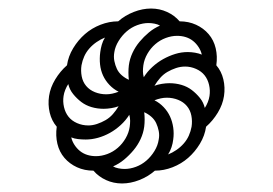

<svg xmlns="http://www.w3.org/2000/svg" viewBox="-20 -565 640 450"><path d="M229 -344Q236 -344 243 -345.5Q250 -347 258 -350Q246 -356 236.5 -366Q227 -376 221.5 -388Q216 -400 214.5 -414Q213 -428 215 -443Q216 -451 218.5 -460Q221 -469 226 -477Q216 -473 206.5 -466.5Q197 -460 189.5 -451.5Q182 -443 177.5 -433Q173 -423 171 -412Q169 -399 171.5 -386Q174 -373 182 -363.5Q190 -354 202.5 -349Q215 -344 229 -344ZM374 -203Q384 -207 393.5 -213.5Q403 -220 410.5 -228.5Q418 -237 422.5 -247Q427 -257 429 -268Q431 -281 428.5 -294Q426 -307 418 -316.5Q410 -326 397.5 -331Q385 -336 371 -336Q364 -336 357 -334.5Q350 -333 342 -330Q354 -324 363.5 -314Q373 -304 378.5 -292Q384 -280 386 -266Q388 -252 386 -238Q385 -229 382 -220Q379 -211 374 -203ZM317 -384Q325 -397 337 -408Q349 -419 362.5 -426.5Q376 -434 390.5 -438.5Q405 -443 420 -443Q428 -443 437 -441.5Q446 -440 453 -437Q451 -446 445.5 -454.5Q440 -463 432.5 -469Q425 -475 415.5 -478Q406 -481 395 -481Q382 -481 368.5 -476Q355 -471 344 -461.5Q333 -452 325.5 -439Q318 -426 316 -412Q315 -405 315 -398Q315 -391 317 -384ZM282 -378Q281 -386 281 -395Q281 -404 282 -412Q284 -427 290.5 -441Q297 -455 307 -467Q317 -479 329 -489Q341 -499 355 -505Q350 -508 342.5 -509.5Q335 -511 328 -511Q315 -511 301.5 -506Q288 -501 277 -491.5Q266 -482 258 -469Q250 -456 248 -443Q246 -432 248 -422Q250 -412 254 -403.5Q258 -395 265.5 -388.5Q273 -382 282 -378ZM187 -271Q197 -271 207.5 -274.5Q218 -278 227.5 -283.5Q237 -289 244.5 -297.5Q252 -306 258 -316Q250 -313 240.5 -311.5Q231 -310 223 -310Q208 -310 194.5 -314Q181 -318 170.5 -326Q160 -334 151.5 -344.5Q143 -355 140 -368Q136 -362 133 -354.5Q130 -347 129 -340Q127 -327 130 -314Q133 -301 140.5 -291.5Q148 -282 160.5 -276.5Q173 -271 187 -271ZM205 -199Q218 -199 231.5 -204Q245 -209 256 -218.5Q267 -228 274.5 -241Q282 -254 284 -268Q285 -275 285 -282Q285 -289 283 -296Q275 -283 263 -272Q251 -261 237.5 -253.5Q224 -246 209.5 -242Q195 -238 181 -238Q172 -238 163 -239Q154 -240 147 -243Q149 -234 154.5 -225.5Q160 -217 167.5 -211Q175 -205 184.5 -202Q194 -199 205 -199ZM266 -135Q246 -135 228.5 -143Q211 -151 199 -165Q178 -165 160.5 -173Q143 -181 131 -195Q119 -209 114.5 -228Q110 -247 113 -268Q101 -282 96.5 -301Q92 -320 95 -340Q98 -360 109.5 -379Q121 -398 137 -412Q140 -433 151.5 -452Q163 -471 179 -485Q195 -499 215.5 -507Q236 -515 257 -515Q273 -529 293.5 -537Q314 -545 334 -545Q354 -545 371.5 -537Q389 -529 401 -515Q422 -515 439.5 -507Q457 -499 469 -485Q481 -471 485.5 -452Q490 -433 487 -412Q499 -398 503.5 -379Q508 -360 505 -340Q502 -320 490.5 -301Q479 -282 463 -268Q460 -247 448.5 -228Q437 -209 421 -195Q405 -181 384.5 -173Q364 -165 343 -165Q327 -151 306.5 -143Q286 -135 266 -135ZM272 -169Q285 -169 298.5 -174Q312 -179 323 -188.5Q334 -198 342 -211Q350 -224 352 -238Q354 -248 352 -258Q350 -268 346 -276.5Q342 -285 334.5 -291.5Q327 -298 318 -302Q319 -294 319 -285Q319 -276 318 -268Q316 -253 309.5 -239Q303 -225 293 -213Q283 -201 271 -191Q259 -181 245 -175Q250 -172 257.5 -170.5Q265 -169 272 -169ZM460 -312Q464 -318 467 -325.5Q470 -333 471 -340Q473 -353 470 -366Q467 -379 459.5 -388.5Q452 -398 439.5 -403.5Q427 -409 414 -409Q403 -409 392.5 -405.5Q382 -402 372.5 -396.5Q363 -391 355.5 -382.5Q348 -374 342 -364Q350 -367 359.5 -368.5Q369 -370 377 -370Q392 -370 405.5 -366Q419 -362 429.5 -354Q440 -346 448.5 -335.5Q457 -325 460 -312Z"/></svg>

Font: Iosevka XLt Ex Obl
Style: Regular
Weight: 200
Width: 7
Italic angle: -9°
Monospace: yes
Designer: Belleve Invis
Foundry: Belleve Invis
Version: Version 32.5.0; ttfautohint (v1.8.4)